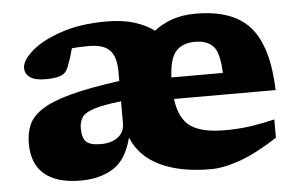

<svg xmlns="http://www.w3.org/2000/svg" viewBox="-44 -594 1045 669"><g transform="rotate(-5 479.0 -260.0)"><path d="M281.5 -451.5Q262.5 -451.5 248 -450.8Q233.5 -450 222 -449Q213 -415 202 -386.5Q193.5 -363.5 174.5 -356.5Q155.5 -349.5 121 -349.5Q84.5 -349.5 67.2 -362Q50 -374.5 50 -394.5Q50 -421.5 86.8 -453.5Q123.5 -485.5 190.8 -508.5Q258 -531.5 349 -531.5Q406 -531.5 447.2 -518.5Q488.5 -505.5 516 -484.5Q543.5 -506.5 579.5 -519Q615.5 -531.5 661.5 -531.5Q792 -531.5 851.8 -463.2Q911.5 -395 916.5 -242H561Q570 -172 609 -145Q648 -118 728 -118Q779.5 -118 821.8 -124.5Q864 -131 903 -140.5V-76.5Q829 -28.5 771.2 -7.8Q713.5 13 667.5 13Q561.5 13 491 -20.8Q420.5 -54.5 393 -121.5Q373.5 -45 326.8 -16Q280 13 212.5 13Q130.5 13 87 -23Q43.5 -59 43.5 -131.5Q43.5 -168 56.2 -197Q69 -226 103.8 -248.5Q138.5 -271 204.2 -288.8Q270 -306.5 376.5 -321V-354.5Q376.5 -404.5 355 -428Q333.5 -451.5 281.5 -451.5ZM651.5 -434Q607.5 -434 584.5 -408.8Q561.5 -383.5 558.5 -317.5H738.5Q736 -388.5 714.5 -411.2Q693 -434 651.5 -434ZM228.5 -168Q228.5 -135 242.5 -121.2Q256.5 -107.5 294 -107.5Q331 -107.5 353.8 -124.8Q376.5 -142 376.5 -173.5V-250Q312 -242.5 280.5 -232.2Q249 -222 238.8 -206.5Q228.5 -191 228.5 -168Z"/></g></svg>

Font: Newsreader 6pt
Style: Bold
Weight: 700
Designer: Hugues Gentile
Foundry: Production Type
Version: Version 1.003; ttfautohint (v1.8.3)